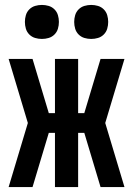

<svg xmlns="http://www.w3.org/2000/svg" viewBox="-20 -759 540 779"><path d="M485 0H388L322 -220H297V0H203V-220H178L112 0H15L93 -260L15 -520H112L178 -300H203V-520H297V-300H322L388 -520H485L407 -260ZM350 -601Q336 -601 322.5 -605Q309 -609 299 -619Q289 -629 285 -642.5Q281 -656 281 -670Q281 -684 285 -697.5Q289 -711 299 -721Q309 -731 322.5 -735Q336 -739 350 -739Q364 -739 377.5 -735Q391 -731 401 -721Q411 -711 415 -697.5Q419 -684 419 -670Q419 -656 415 -642.5Q411 -629 401 -619Q391 -609 377.5 -605Q364 -601 350 -601ZM150 -601Q136 -601 122.5 -605Q109 -609 99 -619Q89 -629 85 -642.5Q81 -656 81 -670Q81 -684 85 -697.5Q89 -711 99 -721Q109 -731 122.5 -735Q136 -739 150 -739Q164 -739 177.5 -735Q191 -731 201 -721Q211 -711 215 -697.5Q219 -684 219 -670Q219 -656 215 -642.5Q211 -629 201 -619Q191 -609 177.5 -605Q164 -601 150 -601Z"/></svg>

Font: Iosevka Algr
Style: Bold
Weight: 700
Monospace: yes
Designer: Belleve Invis
Foundry: Belleve Invis
Version: Version 26.0.2; ttfautohint (v1.8.3)